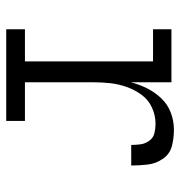

<svg xmlns="http://www.w3.org/2000/svg" viewBox="-1 -577 578 616"><g transform="rotate(90 288.0 -269.0)"><path d="M74 0H368V-60H244V-281Q244 -308 247 -334.5Q250 -361 259 -386.5Q268 -412 284 -434Q300 -456 325 -467.5Q350 -479 377 -479Q392 -479 407 -475.5Q422 -472 431.5 -459Q441 -446 443 -431Q445 -416 445 -401H511Q511 -427 508 -453.5Q505 -480 489.5 -502.5Q474 -525 448.5 -531.5Q423 -538 396 -538Q368 -538 341.5 -528Q315 -518 295.5 -497.5Q276 -477 263.5 -452Q251 -427 244 -400V-530H74V-471H177V-60H74Z"/></g></svg>

Font: Iosevka Sparkle Light
Style: Regular
Weight: 300
Designer: Belleve Invis
Foundry: Belleve Invis
Version: Version 4.5.0; ttfautohint (v1.8.3)